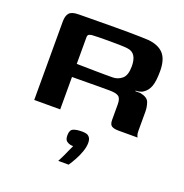

<svg xmlns="http://www.w3.org/2000/svg" viewBox="-126 -575 886 924"><g transform="rotate(20 317.0 -113.0)"><path d="M353 -167Q353 -167 330.5 -167Q308 -167 272 -166.5Q236 -166 195 -166V0H62V-402Q62 -431 74.5 -445.5Q87 -460 123 -460Q138 -460 166.5 -460.5Q195 -461 230.5 -461Q266 -461 304.5 -461.5Q343 -462 378 -461.5Q413 -461 439.5 -460.5Q466 -460 479 -459Q532 -454 558 -425.5Q584 -397 584 -337Q584 -285 574 -258.5Q564 -232 543 -219Q538 -215 527.5 -212Q517 -209 505 -209V-206Q511 -206 518 -206Q525 -206 530 -206Q568 -199 576 -176.5Q584 -154 584 -130V-32Q584 -17 587 -9Q590 -1 591 0H493Q471 0 459 -7Q447 -14 447 -38V-117Q447 -148 433.5 -157.5Q420 -167 386 -167ZM195 -233Q207 -233 232.5 -232.5Q258 -232 287.5 -231.5Q317 -231 342.5 -231Q368 -231 379 -231Q406 -231 427 -248.5Q448 -266 448 -313Q448 -346 436 -365Q424 -384 398 -387Q381 -389 355 -389.5Q329 -390 301 -390Q273 -390 249.5 -389.5Q226 -389 214 -388Q212 -388 203.5 -385Q195 -382 195 -369ZM271 236Q281 217 288 202Q295 187 301 173Q307 159 314 145Q311 145 308 144.5Q305 144 301 144Q290 142 280 134.5Q270 127 270 105Q270 78 286 71Q302 64 331 64Q343 64 353 66.5Q363 69 370 78.5Q377 88 377 106Q377 126 368.5 150.5Q360 175 347.5 197.5Q335 220 324 236Z"/></g></svg>

Font: Genos Thin SemiBold
Style: Regular
Weight: 600
Version: Version 1.010